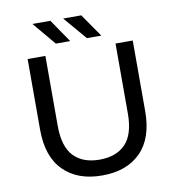

<svg xmlns="http://www.w3.org/2000/svg" viewBox="-95 -972 981 1065"><g transform="rotate(-10 395.5 -439.5)"><path d="M395 8Q257 8 178 -71Q99 -150 99 -302V-700H199V-306Q199 -189 250.5 -135Q302 -81 396 -81Q491 -81 542.5 -135Q594 -189 594 -306V-700H691V-302Q691 -150 612.5 -71Q534 8 395 8ZM443 -757 332 -887H434L524 -757ZM268 -757 159 -887H260L349 -757Z"/></g></svg>

Font: Montserrat Thin Medium
Style: Regular
Weight: 500
Version: Version 9.000